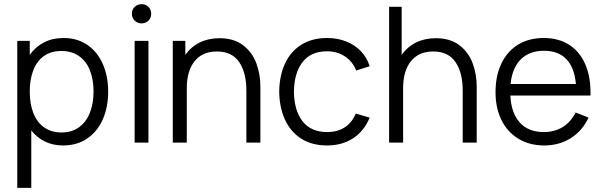

<svg xmlns="http://www.w3.org/2000/svg" viewBox="-20 -681 2876 917"><path d="M129.4 216.3H62.5V-485.8H122.1V-418.9Q149.4 -457.5 190.2 -478.5Q231 -499.5 283.7 -499.5Q349.1 -499.5 397.5 -466.3Q445.8 -433.1 471.2 -374.8Q496.6 -316.4 496.6 -243.7Q496.6 -169.9 471.2 -111.6Q445.8 -53.2 397 -19.8Q348.1 13.7 281.2 13.7Q232.9 13.7 194.6 -5.1Q156.2 -23.9 129.4 -58.1ZM274.9 -48.3Q323.2 -48.3 357.7 -73.5Q392.1 -98.6 409.4 -142.8Q426.8 -187 426.8 -243.7Q426.8 -299.8 409.9 -343.8Q393.1 -387.7 358.2 -412.6Q323.2 -437.5 273.4 -437.5Q223.6 -437.5 189.7 -413.3Q155.8 -389.2 138.9 -345.2Q122.1 -301.3 122.1 -243.7Q122.1 -186 138.9 -142.1Q155.8 -98.1 189.9 -73.2Q224.1 -48.3 274.9 -48.3Z M656.2 -569.3Q636.7 -569.3 623.3 -582.5Q609.9 -595.7 609.9 -615.2Q609.9 -635.3 623.3 -648.2Q636.7 -661.1 656.2 -661.1Q675.8 -661.1 689 -648.2Q702.1 -635.3 702.1 -615.2Q702.1 -595.7 689 -582.5Q675.8 -569.3 656.2 -569.3ZM689 0H623V-485.8H689Z M1223.6 0H1156.7V-248Q1156.7 -334 1122.3 -384.5Q1087.9 -435.1 1016.1 -435.1Q946.8 -435.1 909.4 -388.7Q872.1 -342.3 872.1 -259.3V0H805.2V-485.8H865.2V-418.5Q892.1 -457.5 933.8 -478Q975.6 -498.5 1028.3 -498.5Q1097.2 -498.5 1140.9 -465.1Q1184.6 -431.6 1204.1 -379.2Q1223.6 -326.7 1223.6 -267.1Z M1542 13.7Q1469.7 13.7 1418.7 -18.8Q1367.7 -51.3 1341.1 -109.4Q1314.5 -167.5 1313.5 -243.2Q1314.5 -319.8 1341.3 -377.7Q1368.2 -435.5 1419.4 -467.5Q1470.7 -499.5 1542.5 -499.5Q1591.3 -499.5 1632.6 -483.4Q1673.8 -467.3 1703.1 -437Q1732.4 -406.7 1745.6 -364.7L1681.2 -344.2Q1664.1 -387.7 1627 -411.9Q1589.8 -436 1542 -436Q1464.4 -436 1424.6 -384Q1384.8 -332 1383.8 -243.2Q1384.8 -153.3 1425 -101.8Q1465.3 -50.3 1542 -50.3Q1591.8 -50.3 1626.5 -72.8Q1661.1 -95.2 1679.2 -138.7L1745.6 -119.1Q1718.8 -54.7 1666.3 -20.5Q1613.8 13.7 1542 13.7Z M2256.8 0H2189.9V-248Q2189.9 -334 2155.5 -384.5Q2121.1 -435.1 2049.3 -435.1Q1980 -435.1 1942.6 -388.7Q1905.3 -342.3 1905.3 -259.3V0H1838.4V-648.4H1898.4V-418.5Q1925.3 -457.5 1967 -478Q2008.8 -498.5 2061.5 -498.5Q2130.4 -498.5 2174.1 -465.1Q2217.8 -431.6 2237.3 -379.2Q2256.8 -326.7 2256.8 -267.1Z M2579.1 13.7Q2509.3 13.7 2456.5 -18.1Q2403.8 -49.8 2375.2 -107.2Q2346.7 -164.6 2346.7 -240.7Q2346.7 -319.3 2374.8 -377.9Q2402.8 -436.5 2454.6 -468Q2506.3 -499.5 2576.7 -499.5Q2646.5 -499.5 2696.5 -468.3Q2746.6 -437 2773.4 -378.2Q2800.3 -319.3 2800.3 -238.8V-224.6H2417.5Q2421.4 -141.1 2462.6 -95.7Q2503.9 -50.3 2576.7 -50.3Q2628.4 -50.3 2667.5 -74.2Q2706.5 -98.1 2729 -143.6L2791 -119.6Q2761.7 -56.2 2706.1 -21.2Q2650.4 13.7 2579.1 13.7ZM2730.5 -279.8Q2723.6 -358.4 2685.1 -398.4Q2646.5 -438.5 2578.1 -438.5Q2508.8 -438.5 2467.5 -397.7Q2426.3 -356.9 2418.5 -279.8Z"/></svg>

Font: Potro Sans Bangla
Style: Regular
Weight: 400
Designer: Jayed Ahsan Saad
Foundry: Codepotro
Version: Potro Sans Bangla;Version 0.996;CodepotroFonts;